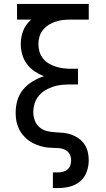

<svg xmlns="http://www.w3.org/2000/svg" viewBox="-20 -755 540 980"><path d="M250 205V125H277Q290 125 302.5 121.5Q315 118 325 109.5Q335 101 339 88.5Q343 76 343 63Q343 47 336 33Q329 19 316 11.5Q303 4 288 2Q273 0 257.5 0Q242 0 227 -1.5Q212 -3 197.5 -6.5Q183 -10 168.5 -15.5Q154 -21 141 -28.5Q128 -36 116.5 -46Q105 -56 95.5 -67.5Q86 -79 79 -93Q72 -107 67.5 -121.5Q63 -136 61.5 -151Q60 -166 60 -181Q60 -213 69 -243.5Q78 -274 98.5 -298.5Q119 -323 146.5 -339.5Q174 -356 204 -366Q179 -376 156.5 -391Q134 -406 117.5 -428Q101 -450 93.5 -476.5Q86 -503 86 -530Q86 -547 89 -564.5Q92 -582 98.5 -598.5Q105 -615 115.5 -629Q126 -643 139 -655H67V-735H433V-655H342Q322 -655 302.5 -653Q283 -651 264.5 -645Q246 -639 229 -628.5Q212 -618 199.5 -602.5Q187 -587 181.5 -568Q176 -549 176 -530Q176 -510 181.5 -491Q187 -472 199.5 -456.5Q212 -441 229 -431Q246 -421 264.5 -415Q283 -409 302.5 -406.5Q322 -404 342 -404H378V-324H342Q319 -324 296.5 -322Q274 -320 252.5 -313Q231 -306 211.5 -294.5Q192 -283 177.5 -265.5Q163 -248 156.5 -226.5Q150 -205 150 -182Q150 -161 157.5 -140.5Q165 -120 181 -106Q197 -92 218 -86.5Q239 -81 260.5 -80Q282 -79 303 -77Q324 -75 344 -68Q364 -61 381.5 -48.5Q399 -36 411 -18.5Q423 -1 428 20Q433 41 433 63Q433 93 422.5 122Q412 151 389 170.5Q366 190 336.5 197.5Q307 205 277 205Z"/></svg>

Font: Iosevka Slab Medium
Style: Regular
Weight: 500
Monospace: yes
Designer: Belleve Invis
Foundry: Belleve Invis
Version: Version 11.1.1; ttfautohint (v1.8.3)